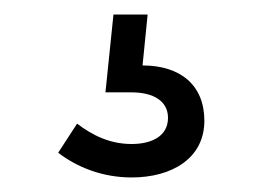

<svg xmlns="http://www.w3.org/2000/svg" viewBox="-20 -42 361 264"><path d="M161 202C216 202 261 176 261 124C261 75 228 48 176 48L183 -22H136L125 85H161C191 85 211 97 211 120C211 145 189 156 161 156C131 156 107 144 86 128L60 168C86 188 121 202 161 202Z"/></svg>

Font: Meta Space Light
Style: Regular
Weight: 300
Designer: Meta Pool / Florian Karsten
Foundry: Meta Pool / Florian Karsten
Version: Version 2.000;Glyphs 3.1.1 (3137)